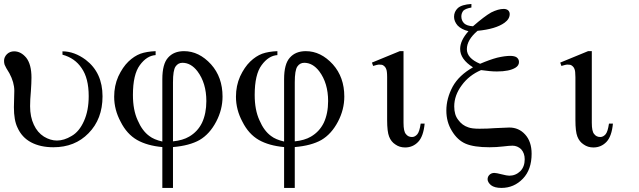

<svg xmlns="http://www.w3.org/2000/svg" viewBox="-20 -714 3160 950"><path d="M289.1 -443.4Q289.1 -447.3 289.1 -460Q347.7 -460 404.3 -418Q487.3 -354.5 487.3 -237.3Q487.3 -125 418 -54.7Q350.6 14.6 244.1 14.6Q179.7 14.6 133.8 -9.8Q87.9 -34.2 66.4 -83Q48.8 -119.1 48.8 -183.6Q49.8 -210.9 50.8 -264.6Q50.8 -306.6 26.4 -351.6Q7.8 -380.9 2.9 -393.6Q0 -402.3 0 -413.1Q0 -431.6 14.6 -446.3Q29.3 -460 49.8 -460Q84 -460 110.4 -427.7Q135.7 -394.5 135.7 -330.1Q135.7 -304.7 132.8 -262.7Q128.9 -220.7 128.9 -188.5Q128.9 -135.7 147.5 -96.7Q165 -58.6 197.3 -38.1Q229.5 -18.6 261.7 -18.6Q296.9 -18.6 334 -41Q372.1 -62.5 395.5 -115.2Q418.9 -167 418.9 -238.3Q418.9 -327.1 383.8 -377Q350.6 -426.8 289.1 -443.4Z M783.2 -13.7Q783.2 -90.8 783.2 -322.3Q783.2 -397.5 811.5 -428.7Q839.8 -460.9 890.6 -460.9Q964.8 -460.9 1024.4 -395.5Q1081.1 -332 1081.1 -236.3Q1081.1 -171.9 1049.8 -112.3Q1017.6 -50.8 967.8 -21.5Q918 6.8 835.9 13.7Q835.9 81.1 835.9 215.8Q822.3 215.8 783.2 215.8Q783.2 165 783.2 13.7Q708 6.8 658.2 -21.5Q607.4 -50.8 577.1 -111.3Q544.9 -170.9 544.9 -235.4Q544.9 -290 565.4 -335.9Q586.9 -381.8 615.2 -409.2Q643.6 -436.5 674.8 -448.2Q705.1 -459 750 -460.9Q750 -454.1 750 -441.4Q706.1 -438.5 671.9 -391.6Q637.7 -345.7 637.7 -244.1Q637.7 -169.9 661.1 -119.1Q683.6 -66.4 718.8 -41Q741.2 -23.4 783.2 -13.7ZM835.9 -14.6Q884.8 -19.5 916 -38.1Q958 -62.5 979.5 -106.4Q1001 -152.3 1001 -213.9Q1001 -302.7 957 -361.3Q924.8 -403.3 882.8 -403.3Q861.3 -403.3 848.6 -384.8Q835.9 -366.2 835.9 -306.6Q835.9 -282.2 835.9 -233.4Q835.9 -178.7 835.9 -14.6Z M1385.7 -13.7Q1385.7 -90.8 1385.7 -322.3Q1385.7 -397.5 1414.1 -428.7Q1442.4 -460.9 1493.2 -460.9Q1567.4 -460.9 1627 -395.5Q1683.6 -332 1683.6 -236.3Q1683.6 -171.9 1652.3 -112.3Q1620.1 -50.8 1570.3 -21.5Q1520.5 6.8 1438.5 13.7Q1438.5 81.1 1438.5 215.8Q1424.8 215.8 1385.7 215.8Q1385.7 165 1385.7 13.7Q1310.5 6.8 1260.7 -21.5Q1210 -50.8 1179.7 -111.3Q1147.5 -170.9 1147.5 -235.4Q1147.5 -290 1168 -335.9Q1189.5 -381.8 1217.8 -409.2Q1246.1 -436.5 1277.3 -448.2Q1307.6 -459 1352.5 -460.9Q1352.5 -454.1 1352.5 -441.4Q1308.6 -438.5 1274.4 -391.6Q1240.2 -345.7 1240.2 -244.1Q1240.2 -169.9 1263.7 -119.1Q1286.1 -66.4 1321.3 -41Q1343.8 -23.4 1385.7 -13.7ZM1438.5 -14.6Q1487.3 -19.5 1518.6 -38.1Q1560.5 -62.5 1582 -106.4Q1603.5 -152.3 1603.5 -213.9Q1603.5 -302.7 1559.6 -361.3Q1527.3 -403.3 1485.4 -403.3Q1463.9 -403.3 1451.2 -384.8Q1438.5 -366.2 1438.5 -306.6Q1438.5 -282.2 1438.5 -233.4Q1438.5 -178.7 1438.5 -14.6Z M2061.5 -102.5Q2066.4 -102.5 2081.1 -102.5Q2075.2 -39.1 2048.8 -11.7Q2022.5 15.6 1984.4 15.6Q1957 15.6 1936.5 1Q1915 -12.7 1905.3 -38.1Q1895.5 -62.5 1895.5 -120.1Q1895.5 -123 1895.5 -126Q1895.5 -194.3 1895.5 -332Q1895.5 -363.3 1890.6 -373Q1886.7 -383.8 1876 -390.6Q1871.1 -394.5 1854.5 -394.5Q1848.6 -394.5 1826.2 -387.7Q1824.2 -393.6 1820.3 -404.3Q1854.5 -418 1958 -460.9Q1962.9 -460.9 1976.6 -460.9Q1976.6 -372.1 1976.6 -106.4Q1976.6 -63.5 1988.3 -50.8Q1999 -36.1 2018.6 -36.1Q2033.2 -36.1 2044.9 -49.8Q2055.7 -62.5 2061.5 -102.5Z M2312.5 -694.3Q2312.5 -689.5 2312.5 -676.8Q2284.2 -671.9 2272.5 -661.1Q2262.7 -648.4 2262.7 -632.8Q2262.7 -612.3 2276.4 -598.6Q2290 -585.9 2320.3 -584Q2376 -632.8 2410.2 -652.3Q2445.3 -669.9 2472.7 -669.9Q2485.4 -669.9 2494.1 -663.1Q2502 -655.3 2502 -644.5Q2502 -620.1 2476.6 -601.6Q2433.6 -570.3 2342.8 -561.5Q2290 -516.6 2290 -470.7Q2290 -425.8 2355.5 -398.4Q2403.3 -418.9 2440.4 -428.7Q2478.5 -437.5 2503.9 -437.5Q2526.4 -437.5 2537.1 -429.7Q2547.9 -420.9 2547.9 -407.2Q2547.9 -389.6 2530.3 -378.9Q2500 -360.4 2438.5 -360.4Q2419.9 -360.4 2401.4 -362.3Q2381.8 -364.3 2360.4 -367.2Q2300.8 -341.8 2264.6 -292Q2227.5 -242.2 2227.5 -187.5Q2227.5 -145.5 2247.1 -121.1Q2266.6 -93.8 2296.9 -84Q2314.5 -77.1 2352.5 -77.1Q2391.6 -77.1 2430.7 -80.1Q2482.4 -83 2500 -83Q2546.9 -83 2578.1 -48.8Q2610.4 -13.7 2610.4 46.9Q2610.4 125 2567.4 169.9Q2523.4 215.8 2460.9 215.8Q2426.8 215.8 2409.2 202.1Q2392.6 187.5 2392.6 172.9Q2392.6 160.2 2401.4 151.4Q2411.1 141.6 2425.8 141.6Q2435.5 141.6 2461.9 148.4Q2488.3 155.3 2500 155.3Q2531.2 155.3 2554.7 132.8Q2576.2 110.4 2576.2 74.2Q2576.2 43.9 2558.6 24.4Q2540 6.8 2515.6 6.8Q2501 6.8 2468.8 10.7Q2435.5 14.6 2402.3 14.6Q2325.2 14.6 2284.2 -2.9Q2243.2 -20.5 2215.8 -66.4Q2188.5 -110.4 2188.5 -167Q2188.5 -226.6 2219.7 -285.2Q2251 -341.8 2320.3 -380.9Q2256.8 -420.9 2256.8 -471.7Q2256.8 -513.7 2297.9 -559.6Q2262.7 -568.4 2244.1 -587.9Q2226.6 -608.4 2226.6 -630.9Q2226.6 -656.2 2245.1 -673.8Q2264.6 -691.4 2312.5 -694.3Z M2993.2 -102.5Q2998 -102.5 3012.7 -102.5Q3006.8 -39.1 2980.5 -11.7Q2954.1 15.6 2916 15.6Q2888.7 15.6 2868.2 1Q2846.7 -12.7 2836.9 -38.1Q2827.1 -62.5 2827.1 -120.1Q2827.1 -123 2827.1 -126Q2827.1 -194.3 2827.1 -332Q2827.1 -363.3 2822.3 -373Q2818.4 -383.8 2807.6 -390.6Q2802.7 -394.5 2786.1 -394.5Q2780.3 -394.5 2757.8 -387.7Q2755.9 -393.6 2752 -404.3Q2786.1 -418 2889.6 -460.9Q2894.5 -460.9 2908.2 -460.9Q2908.2 -372.1 2908.2 -106.4Q2908.2 -63.5 2919.9 -50.8Q2930.7 -36.1 2950.2 -36.1Q2964.8 -36.1 2976.6 -49.8Q2987.3 -62.5 2993.2 -102.5Z"/></svg>

Font: Griech2
Style: Regular
Weight: 400
Version: 001.007